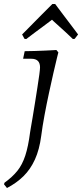

<svg xmlns="http://www.w3.org/2000/svg" viewBox="-83 -703 412 964"><path d="M124 -21Q115 48 92.5 97.5Q70 147 35 181.5Q0 216 -48 241L-63 222L-60 214Q-21 186 4 155Q29 124 44 78Q59 32 68 -38Q68 -38 71.5 -59.5Q75 -81 81 -115Q87 -149 93 -188.5Q99 -228 105 -265Q111 -302 114.5 -329Q118 -356 118 -365Q118 -408 74 -408H33L41 -446Q64 -446 91.5 -447Q119 -448 143.5 -449Q168 -450 184 -451Q200 -452 200 -452L210 -440Q210 -440 203 -412Q196 -384 185.5 -338Q175 -292 163 -236.5Q151 -181 140.5 -124.5Q130 -68 124 -21ZM28 -530Q28 -530 43.5 -545.5Q59 -561 81.5 -584Q104 -607 126.5 -629.5Q149 -652 164.5 -667.5Q180 -683 180 -683H194Q194 -683 205.5 -667.5Q217 -652 234 -629.5Q251 -607 268.5 -584Q286 -561 297.5 -545.5Q309 -530 309 -530L292 -508L283 -507Q283 -507 272.5 -517Q262 -527 246.5 -541.5Q231 -556 215 -570Q199 -584 188.5 -594Q178 -604 178 -604Q178 -604 165 -594Q152 -584 133 -570Q114 -556 94.5 -541.5Q75 -527 62 -517Q49 -507 49 -507L40 -508Z"/></svg>

Font: Alegreya
Style: Italic
Weight: 400
Italic angle: -7°
Designer: Juan Pablo del Peral
Foundry: Huerta Tipografica
Version: Version 2.009